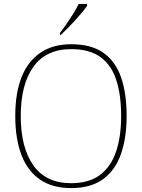

<svg xmlns="http://www.w3.org/2000/svg" viewBox="-20 -951 726 981"><path d="M343 10Q248 10 184.5 -33.5Q121 -77 89.5 -159.5Q58 -242 58 -359Q58 -476 90.5 -557.5Q123 -639 187 -682Q251 -725 344 -725Q446 -725 508 -681.5Q570 -638 598.5 -556Q627 -474 627 -358Q627 -247 598 -164Q569 -81 506.5 -35.5Q444 10 343 10ZM343 -15Q434 -15 490 -56.5Q546 -98 572.5 -175Q599 -252 599 -358Q599 -466 574 -542.5Q549 -619 493 -659.5Q437 -700 344 -700Q215 -700 150.5 -609.5Q86 -519 86 -358Q86 -197 150.5 -106Q215 -15 343 -15ZM287 -784Q302 -803 320 -829Q338 -855 355 -882Q372 -909 382 -931H425V-921Q416 -908 399.5 -888Q383 -868 363 -846Q343 -824 323.5 -804.5Q304 -785 289 -771H287Z"/></svg>

Font: Noto Serif Gujarati Thin
Style: Regular
Weight: 250
Version: Version 2.102